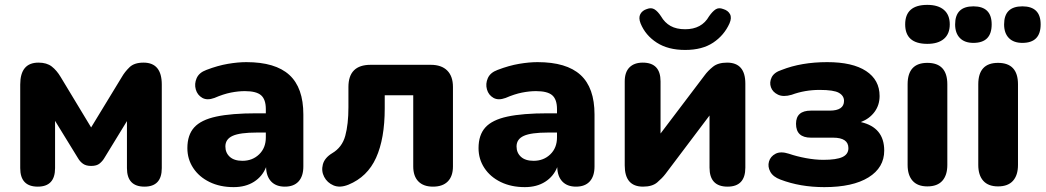

<svg xmlns="http://www.w3.org/2000/svg" viewBox="-20 -757 4291 788"><path d="M135 9Q63 9 63 -67V-410Q63 -500 138 -500Q172 -500 192.5 -484Q213 -468 229 -441L354 -234L480 -441Q492 -462 511.5 -481Q531 -500 569 -500Q644 -500 644 -410V-67Q644 9 573 9Q501 9 501 -67V-260L408 -108Q401 -96 389 -86Q377 -76 354 -76Q333 -76 320.5 -85Q308 -94 300 -108L206 -261V-67Q206 9 135 9Z M939 11Q883 11 840 -10Q797 -31 773 -67.5Q749 -104 749 -149Q749 -203 777 -234Q805 -265 867.5 -278.5Q930 -292 1033 -292H1071V-309Q1071 -349 1051.5 -366Q1032 -383 985 -383Q958 -383 927.5 -377Q897 -371 860 -355Q830 -344 810 -355.5Q790 -367 783.5 -390Q777 -413 787 -436Q797 -459 827 -470Q874 -488 915.5 -495Q957 -502 991 -502Q1110 -502 1167.5 -449.5Q1225 -397 1225 -287V-74Q1225 -34 1205.5 -12.5Q1186 9 1149 9Q1113 9 1093 -12Q1073 -33 1072 -71Q1057 -33 1022.5 -11Q988 11 939 11ZM1071 -213H1034Q965 -213 935 -199.5Q905 -186 905 -156Q905 -130 923 -113.5Q941 -97 975 -97Q1016 -97 1043.5 -123.5Q1071 -150 1071 -193Z M1757 9Q1718 9 1697 -12.5Q1676 -34 1676 -74V-366H1559V-312Q1559 -188 1523.5 -109.5Q1488 -31 1410 1Q1375 15 1349 4Q1323 -7 1310.5 -31Q1298 -55 1305 -82Q1312 -109 1343 -128Q1384 -152 1397 -199.5Q1410 -247 1410 -317V-400Q1410 -491 1501 -491H1748Q1792 -491 1815.5 -467.5Q1839 -444 1839 -400V-74Q1839 -34 1818 -12.5Q1797 9 1757 9Z M2134 11Q2078 11 2035 -10Q1992 -31 1968 -67.5Q1944 -104 1944 -149Q1944 -203 1972 -234Q2000 -265 2062.5 -278.5Q2125 -292 2228 -292H2266V-309Q2266 -349 2246.5 -366Q2227 -383 2180 -383Q2153 -383 2122.5 -377Q2092 -371 2055 -355Q2025 -344 2005 -355.5Q1985 -367 1978.5 -390Q1972 -413 1982 -436Q1992 -459 2022 -470Q2069 -488 2110.5 -495Q2152 -502 2186 -502Q2305 -502 2362.5 -449.5Q2420 -397 2420 -287V-74Q2420 -34 2400.5 -12.5Q2381 9 2344 9Q2308 9 2288 -12Q2268 -33 2267 -71Q2252 -33 2217.5 -11Q2183 11 2134 11ZM2266 -213H2229Q2160 -213 2130 -199.5Q2100 -186 2100 -156Q2100 -130 2118 -113.5Q2136 -97 2170 -97Q2211 -97 2238.5 -123.5Q2266 -150 2266 -193Z M2792 -552Q2722 -552 2675.5 -582Q2629 -612 2609 -661Q2600 -684 2608 -699Q2616 -714 2635 -720Q2653 -727 2666.5 -718.5Q2680 -710 2693 -690Q2708 -664 2732 -650.5Q2756 -637 2792 -637Q2860 -637 2890 -690Q2904 -710 2917 -718.5Q2930 -727 2948 -720Q2968 -714 2976 -699Q2984 -684 2974 -661Q2952 -612 2907 -582Q2862 -552 2792 -552ZM2619 9Q2544 9 2544 -78V-423Q2544 -461 2563.5 -480.5Q2583 -500 2618 -500Q2691 -500 2691 -423V-209L2872 -448Q2885 -466 2906 -483Q2927 -500 2964 -500Q3039 -500 3039 -414V-69Q3039 9 2966 9Q2892 9 2892 -69V-283L2711 -43Q2698 -26 2677.5 -8.5Q2657 9 2619 9Z M3363 11Q3264 11 3183 -20Q3153 -31 3141.5 -52Q3130 -73 3136 -94Q3142 -115 3163 -126Q3184 -137 3218 -126Q3250 -115 3288 -108Q3326 -101 3359 -101Q3413 -101 3437.5 -112.5Q3462 -124 3462 -149Q3462 -192 3399 -192H3308Q3247 -192 3247 -249Q3247 -303 3308 -303H3385Q3444 -303 3444 -343Q3444 -364 3423 -376Q3402 -388 3344 -388Q3283 -388 3229 -368Q3195 -358 3173 -368.5Q3151 -379 3144 -399Q3137 -419 3147 -439.5Q3157 -460 3188 -470Q3269 -502 3375 -502Q3479 -502 3534.5 -465.5Q3590 -429 3590 -363Q3590 -326 3569.5 -298Q3549 -270 3513 -256Q3609 -234 3609 -139Q3609 -69 3544.5 -29Q3480 11 3363 11Z M3786 8Q3746 8 3725.5 -15Q3705 -38 3705 -80V-411Q3705 -499 3786 -499Q3868 -499 3868 -411V-80Q3868 -38 3847.5 -15Q3827 8 3786 8ZM3786 -577Q3695 -577 3695 -657Q3695 -737 3786 -737Q3830 -737 3854 -716.5Q3878 -696 3878 -657Q3878 -618 3854 -597.5Q3830 -577 3786 -577Z M4076 8Q4036 8 4015.5 -15Q3995 -38 3995 -80V-411Q3995 -499 4076 -499Q4158 -499 4158 -411V-80Q4158 -38 4137.5 -15Q4117 8 4076 8ZM4176 -581Q4140 -581 4120.5 -601Q4101 -621 4101 -657Q4101 -731 4176 -731Q4251 -731 4251 -657Q4251 -581 4176 -581ZM3975 -581Q3939 -581 3919.5 -601Q3900 -621 3900 -657Q3900 -731 3975 -731Q4050 -731 4050 -657Q4050 -581 3975 -581Z"/></svg>

Font: Chiron GoRound TC EB
Style: Regular
Weight: 700
Designer: Ryoko NISHIZUKA 西塚涼子 (kana, bopomofo & ideographs); Paul D. Hunt (Latin, Greek & Cyrillic); Sandoll Communications 산돌커뮤니
Foundry: Adobe
Version: Version 1.000;hotconv 1.1.1;makeotfexe 2.6.0